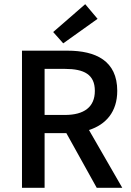

<svg xmlns="http://www.w3.org/2000/svg" viewBox="-20 -897 626 917"><path d="M446 -807 387 -877 234 -744 282 -690ZM564 0 405 -276C486 -302 540 -363 540 -463C540 -607 437 -655 302 -655H85V0H193V-261H297L442 0ZM193 -568H290C382 -568 433 -541 433 -463C433 -386 382 -348 290 -348H193Z"/></svg>

Font: Cambridge Sans Medium
Style: Regular
Weight: 500
Version: Version 2.020;PS 002.020;hotconv 1.0.88;makeotf.lib2.5.64775